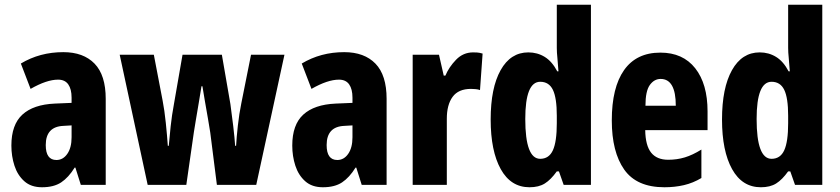

<svg xmlns="http://www.w3.org/2000/svg" viewBox="-20 -780 3544 810"><path d="M247 -560Q332 -560 379 -511.5Q426 -463 426 -363V0H321L298 -73H295Q269 -31 238 -10.5Q207 10 157 10Q111 10 82.5 -15.5Q54 -41 41 -81Q28 -121 28 -166Q28 -254 74.5 -296.5Q121 -339 211 -343L282 -346V-368Q282 -404 268 -424Q254 -444 225 -444Q177 -444 109 -405L68 -512Q148 -560 247 -560ZM248 -249Q173 -246 173 -168Q173 -105 218 -105Q246 -105 264 -131Q282 -157 282 -201V-251Z M867 -221Q864 -242 857.5 -278.5Q851 -315 844.5 -353Q838 -391 834 -416H830Q826 -388 819 -349Q812 -310 806.5 -275Q801 -240 798 -223L766 0H603L485 -549H629L666 -356Q674 -315 679.5 -261.5Q685 -208 688 -165H692Q695 -201 700 -247.5Q705 -294 714 -342L750 -549H916L952 -341Q958 -298 964 -247.5Q970 -197 972 -165H976Q978 -201 983.5 -250.5Q989 -300 998 -344L1039 -549H1180L1061 0H895Z M1432 -560Q1517 -560 1564 -511.5Q1611 -463 1611 -363V0H1506L1483 -73H1480Q1454 -31 1423 -10.5Q1392 10 1342 10Q1296 10 1267.5 -15.5Q1239 -41 1226 -81Q1213 -121 1213 -166Q1213 -254 1259.5 -296.5Q1306 -339 1396 -343L1467 -346V-368Q1467 -404 1453 -424Q1439 -444 1410 -444Q1362 -444 1294 -405L1253 -512Q1333 -560 1432 -560ZM1433 -249Q1358 -246 1358 -168Q1358 -105 1403 -105Q1431 -105 1449 -131Q1467 -157 1467 -201V-251Z M1976 -559Q1984 -559 1993 -558.5Q2002 -558 2016 -554L2005 -400Q1997 -403 1986.5 -404Q1976 -405 1967 -405Q1914 -405 1889.5 -371.5Q1865 -338 1865 -279V0H1721V-549H1832L1852 -461H1859Q1874 -497 1904 -528Q1934 -559 1976 -559Z M2214 10Q2135 10 2092.5 -66.5Q2050 -143 2050 -276Q2050 -409 2092 -484Q2134 -559 2209 -559Q2247 -559 2278 -540Q2309 -521 2331 -479H2336Q2334 -512 2331.5 -535.5Q2329 -559 2329 -578V-760H2473V0H2358L2338 -57H2329Q2304 -22 2278.5 -6Q2253 10 2214 10ZM2259 -110Q2296 -110 2312.5 -146Q2329 -182 2329 -260V-292Q2329 -367 2312.5 -401Q2296 -435 2259 -435Q2196 -435 2196 -278Q2196 -110 2259 -110Z M2766 -558Q2861 -558 2913 -492Q2965 -426 2965 -310V-231H2702Q2703 -166 2727 -136Q2751 -106 2799 -106Q2836 -106 2869 -116Q2902 -126 2939 -149V-29Q2904 -8 2865.5 1Q2827 10 2783 10Q2666 10 2613.5 -64.5Q2561 -139 2561 -272Q2561 -411 2613 -484.5Q2665 -558 2766 -558ZM2767 -447Q2740 -447 2721.5 -421.5Q2703 -396 2703 -334H2831Q2831 -447 2767 -447Z M3190 10Q3111 10 3068.5 -66.5Q3026 -143 3026 -276Q3026 -409 3068 -484Q3110 -559 3185 -559Q3223 -559 3254 -540Q3285 -521 3307 -479H3312Q3310 -512 3307.5 -535.5Q3305 -559 3305 -578V-760H3449V0H3334L3314 -57H3305Q3280 -22 3254.5 -6Q3229 10 3190 10ZM3235 -110Q3272 -110 3288.5 -146Q3305 -182 3305 -260V-292Q3305 -367 3288.5 -401Q3272 -435 3235 -435Q3172 -435 3172 -278Q3172 -110 3235 -110Z"/></svg>

Font: Noto Sans Tamil ExtraCondensed ExtraBold
Style: Regular
Weight: 800
Width: 2
Designer: Jelle Bosma - Monotype Design Team
Foundry: Monotype Imaging Inc.
Version: Version 2.004; ttfautohint (v1.8.4.7-5d5b)